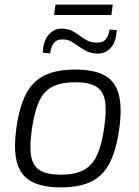

<svg xmlns="http://www.w3.org/2000/svg" viewBox="-20 -798 602 831"><path d="M306 -497Q387 -497 433 -471.5Q479 -446 494 -389.5Q509 -333 496 -239Q483 -147 454 -91.5Q425 -36 374 -11.5Q323 13 243 13Q163 13 116 -12.5Q69 -38 53.5 -94.5Q38 -151 51 -245Q64 -337 93 -392Q122 -447 173.5 -472Q225 -497 306 -497ZM306 -442Q247 -442 209.5 -424Q172 -406 150.5 -362Q129 -318 118 -239Q107 -164 115 -121Q123 -78 154 -60Q185 -42 243 -42Q302 -42 339.5 -60.5Q377 -79 398.5 -123.5Q420 -168 431 -245Q442 -321 434 -363.5Q426 -406 395 -424Q364 -442 306 -442ZM253 -674Q277 -672 293.5 -663.5Q310 -655 324.5 -644Q339 -633 354 -624.5Q369 -616 390 -614Q421 -611 435.5 -625.5Q450 -640 454 -670L485 -668Q483 -616 458.5 -590Q434 -564 398 -566Q372 -568 354 -577Q336 -586 321 -597Q306 -608 292 -616.5Q278 -625 260 -627Q230 -630 215.5 -614.5Q201 -599 197 -567L165 -570Q168 -625 193.5 -651Q219 -677 253 -674ZM468 -778 462 -733H214L220 -778Z"/></svg>

Font: Exo 2 Light
Style: Italic
Weight: 300
Italic angle: -8°
Designer: Natanael Gama
Foundry: Natanael Gama
Version: Version 2.010